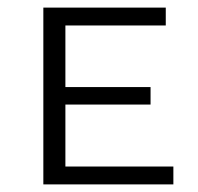

<svg xmlns="http://www.w3.org/2000/svg" viewBox="-20 -485 520 505"><path d="M152 -47H436V0H94V-465H416V-418H152V-256H376V-210H152Z"/></svg>

Font: EauTestSC Semilight
Style: Regular
Weight: 300
Designer: Christian Thalmann (Catharsis Fonts)
Version: Version 0.001;PS 000.001;hotconv 1.0.88;makeotf.lib2.5.64775